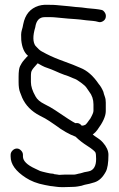

<svg xmlns="http://www.w3.org/2000/svg" viewBox="-20 -607 492 795"><path d="M50 8C43 8 37 11 32 16C27 21 24 27 24 34V41C24 73 45 102 87 129C107 142 133 153 166 159C171 160 177 161 182 162C187 163 192 164 196 164L211 166C218 167 227 168 239 168C251 168 264 167 276 167C288 167 296 166 302 165C308 164 314 163 318 162C322 161 326 159 331 158C336 157 342 156 350 154C358 152 365 150 371 148C390 142 405 128 418 104C425 91 429 68 429 34C429 17 421 0 406 -17C398 -26 390 -32 382 -37C374 -42 369 -46 364 -50C371 -55 378 -62 383 -69C406 -100 418 -126 418 -147V-182C418 -191 417 -199 414 -207C411 -215 409 -222 408 -227C402 -241 396 -251 389 -259C366 -293 341 -315 313 -326C306 -329 295 -334 282 -339C269 -344 250 -351 226 -360C202 -369 178 -380 153 -394C145 -398 137 -406 127 -417C116 -432 115 -458 126 -494C130 -522 143 -536 165 -536H185C193 -536 201 -536 209 -535L262 -530C289 -528 306 -527 313 -526C320 -525 328 -524 337 -523C359 -521 375 -520 384 -517C393 -514 399 -515 406 -519C413 -523 417 -529 418 -536C419 -543 418 -549 414 -555C410 -561 406 -565 400 -566C394 -567 386 -569 374 -570C362 -571 351 -572 342 -573C333 -574 326 -575 319 -576C312 -577 304 -577 294 -578C284 -579 276 -580 267 -581L213 -586C204 -587 195 -587 186 -587H163C156 -587 148 -585 140 -583C105 -572 84 -547 76 -506C75 -499 73 -491 70 -481C67 -471 67 -457 68 -441C71 -411 80 -389 96 -376C93 -374 88 -368 80 -359C72 -350 67 -341 63 -333C59 -325 57 -310 57 -289V-267C57 -249 59 -235 63 -225C67 -215 70 -207 72 -202C86 -171 110 -146 145 -128C161 -120 174 -113 184 -106C193 -100 201 -94 209 -89C238 -67 266 -51 293 -41C307 -27 324 -14 343 -2C362 10 373 20 375 24C377 28 378 37 378 51C378 65 376 76 371 85C366 94 358 101 345 103C332 105 324 107 319 109C314 111 310 111 306 112L294 115C290 116 286 116 283 116H248C239 116 232 117 228 117C224 117 222 117 219 116L204 114C203 113 201 112 197 112C193 112 185 111 173 108C161 105 151 103 146 101C141 99 134 95 125 91C92 76 75 59 75 41V34C75 27 72 21 67 16C62 11 57 8 50 8ZM292 -97C280 -103 252 -121 208 -151C196 -159 182 -167 164 -176C146 -185 134 -195 127 -208C114 -231 108 -250 108 -267V-289C108 -295 108 -301 109 -307C110 -313 114 -320 121 -328C128 -336 133 -342 136 -345C141 -342 147 -339 154 -335C161 -331 169 -328 178 -325C187 -322 197 -318 206 -314C222 -307 235 -301 247 -297C259 -293 268 -290 274 -287C280 -284 286 -282 291 -280C296 -278 304 -273 315 -265C326 -257 334 -250 338 -244C342 -238 346 -233 349 -228C361 -213 367 -195 367 -175V-148C367 -142 363 -132 354 -116C349 -110 346 -105 343 -101C340 -97 337 -93 333 -90C331 -89 329 -89 327 -88C325 -87 324 -87 322 -87H318C311 -96 303 -99 292 -97Z"/></svg>

Font: AppleStorm
Style: Rg
Weight: 400
Foundry: Cannot Into Space Fonts
Version: Version 1.01